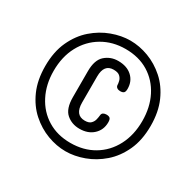

<svg xmlns="http://www.w3.org/2000/svg" viewBox="-142 -846 994 972"><g transform="rotate(30 354.5 -360.0)"><path d="M351 -35Q298 -35 244.5 -55Q191 -75 146 -115Q101 -155 74 -216Q47 -277 47 -358Q47 -442 75.5 -503.5Q104 -565 150 -605Q196 -645 250.5 -665Q305 -685 357 -685Q410 -685 463.5 -665Q517 -645 562 -605Q607 -565 634 -504Q661 -443 661 -362Q661 -278 632.5 -216.5Q604 -155 558 -115Q512 -75 457.5 -55Q403 -35 351 -35ZM351 -84Q428 -84 487 -119Q546 -154 579 -217Q612 -280 612 -362Q612 -442 580.5 -504Q549 -566 492 -601Q435 -636 357 -636Q282 -636 222.5 -601Q163 -566 129.5 -503.5Q96 -441 96 -358Q96 -279 128 -216.5Q160 -154 217.5 -119Q275 -84 351 -84ZM355 -169Q310 -169 278.5 -196.5Q247 -224 247 -291V-443Q247 -509 279 -537Q311 -565 355 -565Q406 -565 436 -537.5Q466 -510 466 -466Q466 -449 459.5 -443Q453 -437 439 -437Q428 -437 420.5 -442Q413 -447 412 -456Q412 -466 408.5 -480Q405 -494 393.5 -504.5Q382 -515 357 -515Q301 -515 301 -443V-291Q301 -218 358 -218Q382 -218 393 -229Q404 -240 407.5 -254.5Q411 -269 412 -281Q413 -291 420.5 -295.5Q428 -300 439 -300Q453 -300 459.5 -294Q466 -288 466 -270Q466 -226 435.5 -197.5Q405 -169 355 -169Z"/></g></svg>

Font: Dosis ExtraLight Medium
Style: Regular
Weight: 500
Version: Version 3.001; ttfautohint (v1.8.2)